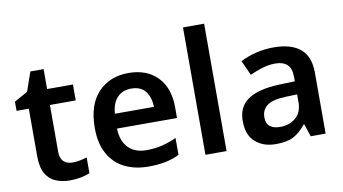

<svg xmlns="http://www.w3.org/2000/svg" viewBox="-76 -939 2014 1128"><g transform="rotate(-10 931.0 -375.0)"><path d="M291 -91Q314 -91 336.5 -95.5Q359 -100 378 -106V-12Q358 -3 326 3.5Q294 10 259 10Q213 10 175 -5.5Q137 -21 115 -59Q93 -97 93 -165V-447H20V-502L100 -546L140 -661H219V-542H373V-447H219V-166Q219 -128 239 -109.5Q259 -91 291 -91Z M705 -552Q814 -552 877.5 -487Q941 -422 941 -306V-242H583Q585 -168 624 -127.5Q663 -87 732 -87Q784 -87 826 -97.5Q868 -108 912 -128V-27Q872 -8 829 1Q786 10 726 10Q647 10 585.5 -20.5Q524 -51 489.5 -113Q455 -175 455 -267Q455 -406 524 -479Q593 -552 705 -552ZM705 -459Q654 -459 622.5 -426.5Q591 -394 586 -330H819Q818 -386 790.5 -422.5Q763 -459 705 -459Z M1194 0H1068V-760H1194Z M1571 -552Q1676 -552 1730.5 -506Q1785 -460 1785 -364V0H1696L1671 -75H1667Q1632 -31 1593 -10.5Q1554 10 1487 10Q1414 10 1366 -31Q1318 -72 1318 -158Q1318 -242 1379.5 -284Q1441 -326 1566 -331L1660 -334V-361Q1660 -412 1635 -434.5Q1610 -457 1565 -457Q1524 -457 1486.5 -445Q1449 -433 1412 -417L1372 -505Q1412 -526 1463.5 -539Q1515 -552 1571 -552ZM1594 -254Q1511 -251 1479 -225.5Q1447 -200 1447 -157Q1447 -118 1469.5 -101.5Q1492 -85 1529 -85Q1584 -85 1622 -116.5Q1660 -148 1660 -210V-256Z"/></g></svg>

Font: Noto Sans Sinhala UI SemiBold
Style: Regular
Weight: 600
Designer: Jelle Bosma - Monotype Design Team
Foundry: Monotype Imaging Inc.
Version: Version 2.006; ttfautohint (v1.8.4.7-5d5b)